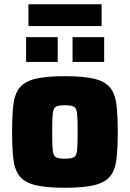

<svg xmlns="http://www.w3.org/2000/svg" viewBox="-20 -877 612 905"><path d="M286 8Q197 8 146.5 -4.5Q96 -17 72.5 -46.5Q49 -76 43 -127Q37 -178 37 -255Q37 -333 43 -383.5Q49 -434 72.5 -463.5Q96 -493 146.5 -505.5Q197 -518 286 -518Q374 -518 425 -505.5Q476 -493 499.5 -463.5Q523 -434 529 -383.5Q535 -333 535 -255Q535 -178 529 -127Q523 -76 499.5 -46.5Q476 -17 425 -4.5Q374 8 286 8ZM286 -129Q316 -129 328.5 -136Q341 -143 343.5 -169.5Q346 -196 346 -255Q346 -314 343.5 -340.5Q341 -367 328.5 -374Q316 -381 286 -381Q256 -381 243.5 -374Q231 -367 228.5 -340.5Q226 -314 226 -255Q226 -196 228.5 -169.5Q231 -143 243.5 -136Q256 -129 286 -129ZM103 -585V-702H252V-585ZM322 -585V-702H471V-585ZM114 -754V-857H459V-754Z"/></svg>

Font: Saira ExtraBold
Style: Regular
Weight: 800
Designer: Hector Gatti with collaboration of the Omnibus-Type team
Foundry: Omnibus-Type
Version: Version 1.100; ttfautohint (v1.8.3)